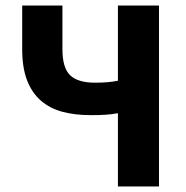

<svg xmlns="http://www.w3.org/2000/svg" viewBox="-20 -672 670 692"><path d="M405 0V-264Q383 -260 361 -258.5Q339 -257 307 -257Q249 -257 203.5 -269.5Q158 -282 126 -310.5Q94 -339 77 -384Q60 -429 60 -495V-652H205V-495Q205 -427 233 -400.5Q261 -374 322 -374Q351 -374 370.5 -376Q390 -378 405 -381V-652H553V0Z"/></svg>

Font: Giro Regular
Style: Bold
Weight: 700
Designer: Paul D. Hunt
Foundry: Adobe Systems Incorporated
Version: Version 1.000;PS 1.0;hotconv 1.0.88;makeotf.lib2.5.647800